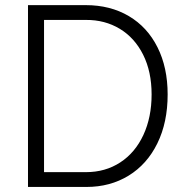

<svg xmlns="http://www.w3.org/2000/svg" viewBox="-20 -740 735 760"><path d="M90.8 -719.7H319.3Q416.5 -719.7 490 -676.3Q563.5 -632.8 603.5 -552.7Q643.6 -472.7 643.6 -366.2Q643.6 -255.4 602.8 -172.4Q562 -89.4 489 -44.7Q416 0 322.3 0H90.8ZM580.1 -366.2Q580.1 -456.5 546.6 -523.4Q513.2 -590.3 454.1 -626Q395 -661.6 320.3 -661.1H154.3V-58.6H320.3Q397 -58.6 456.1 -97.2Q515.1 -135.7 547.6 -205.8Q580.1 -275.9 580.1 -366.2Z"/></svg>

Font: Reddit Sans Fudge Light
Style: Regular
Weight: 300
Designer: Stephen Hutchings
Foundry: Reddit
Version: Version 1.013